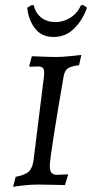

<svg xmlns="http://www.w3.org/2000/svg" viewBox="-20 -719 359 748"><path d="M174 -71Q174 -53 181 -45.5Q188 -38 203 -38Q217 -38 228 -39Q239 -40 243 -40L245 -37L233 2Q222 2 190.5 1Q159 0 127 0Q101 0 70.5 3.5Q40 7 31 9L41 -30Q78 -37 92.5 -51Q107 -65 111 -97L151 -419Q152 -426 152 -437Q152 -450 146.5 -455Q141 -460 127 -460L95 -459L94 -463L104 -500Q108 -500 142.5 -498.5Q177 -497 201 -497Q223 -497 255 -500.5Q287 -504 297 -505L288 -465Q256 -461 244 -452.5Q232 -444 228 -422Q208 -307 191 -200.5Q174 -94 174 -71ZM296 -699H305L319 -689Q302 -641 269 -608Q236 -575 189 -575Q142 -575 116.5 -608Q91 -641 86 -689L103 -699H111Q119 -667 141.5 -650Q164 -633 196 -633Q227 -633 254 -650Q281 -667 296 -699Z"/></svg>

Font: Alegreya SC
Style: Italic
Weight: 400
Italic angle: -7°
Designer: Juan Pablo del Peral
Foundry: Huerta Tipografica
Version: Version 2.007; ttfautohint (v1.6)